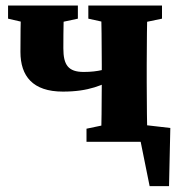

<svg xmlns="http://www.w3.org/2000/svg" viewBox="-20 -503 650 681"><path d="M533.6 0 468.3 -52.8 510.7 157.2H579.5L584.1 -49.1L442.6 -65.4V0H533.6ZM8.6 -436.8 95.1 -416.8H162.7L256.2 -436.8V-483.4H8.6V-436.8ZM203 -178.1C297.2 -178.1 341.5 -201.3 398.3 -228.4V-273.8C362.2 -258 328.4 -247.8 277 -247.8C221.8 -247.8 204.7 -273 204.7 -331.5C204.7 -409.4 206.1 -442.9 207.4 -483.4H55.5C52.8 -428.8 52.5 -373.4 52.5 -318.8C52.5 -232.9 96.4 -178.1 203 -178.1ZM286.8 0H554.6V-46.5L457.3 -66.5H382.4L286.8 -46.5V0ZM293.3 -436.8 384.1 -416.8H458.9L554.6 -436.8V-483.4H293.3V-436.8ZM338 0H503.4C501.4 -45 500.4 -147.4 500.4 -210V-273.4C500.4 -335.9 501.4 -438.4 503.4 -483.4H338C340 -438.4 341 -335.9 341 -273.4V-210C341 -147.4 340 -45 338 0Z"/></svg>

Font: Source Serif Variable
Style: Regular
Weight: 389
Designer: Frank Grießhammer
Foundry: Adobe Systems Incorporated
Version: Version 3.001;hotconv 1.0.111;makeotfexe 2.5.65597